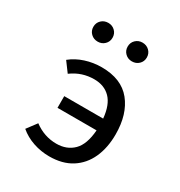

<svg xmlns="http://www.w3.org/2000/svg" viewBox="-185 -910 984 1050"><g transform="rotate(30 307.5 -385.0)"><path d="M285.1 -553.3Q409.7 -553.3 471.8 -476.7Q533.8 -400 533.8 -272.8Q533.8 -188.2 504.6 -123.8Q475.4 -59.5 418.5 -23.3Q361.5 12.8 278.5 12.8Q226.2 12.8 176.9 -3.8Q127.7 -20.5 90.3 -52.3L136.9 -114.4Q201 -66.7 277.4 -66.7Q343.1 -66.7 384.4 -107.7Q425.6 -148.7 432.3 -240H185.6V-313.8H431.3Q423.6 -396.9 384.9 -436.4Q346.2 -475.9 282.6 -475.9Q244.1 -475.9 209 -464.6Q173.8 -453.3 141 -429.2L95.4 -490.8Q133.3 -521.5 182.8 -537.4Q232.3 -553.3 285.1 -553.3ZM194.9 -663.1Q168.7 -663.1 151.3 -680Q133.8 -696.9 133.8 -722.1Q133.8 -747.7 151.3 -764.6Q168.7 -781.5 194.9 -781.5Q220 -781.5 237.4 -764.6Q254.9 -747.7 254.9 -722.1Q254.9 -696.9 237.4 -680Q220 -663.1 194.9 -663.1ZM410.3 -663.1Q385.1 -663.1 367.7 -680Q350.3 -696.9 350.3 -722.1Q350.3 -747.7 367.7 -764.6Q385.1 -781.5 410.3 -781.5Q436.4 -781.5 453.8 -764.6Q471.3 -747.7 471.3 -722.1Q471.3 -696.9 453.8 -680Q436.4 -663.1 410.3 -663.1Z"/></g></svg>

Font: Fira Code Retina
Style: Regular
Weight: 450
Monospace: yes
Designer: Carrois Corporate, Edenspiekermann AG, Nikita Prokopov
Foundry: Carrois Corporate, Edenspiekermann AG, Nikita Prokopov
Version: Version 6.002